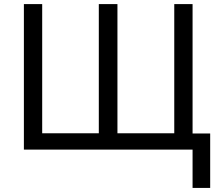

<svg xmlns="http://www.w3.org/2000/svg" viewBox="-20 -734 1081 942"><path d="M97.2 0V-713.9H187V-80.1H464.8V-713.9H556.2V-80.1H835V-713.9H924.8V-79.1H1011.2V188H924.8V0Z"/></svg>

Font: Noto Sans Southeast Asian
Style: Regular
Weight: 400
Designer: Monotype Design Team
Foundry: Monotype Imaging Inc.
Version: Version 1.06 uh; ttfautohint (v1.4.1)